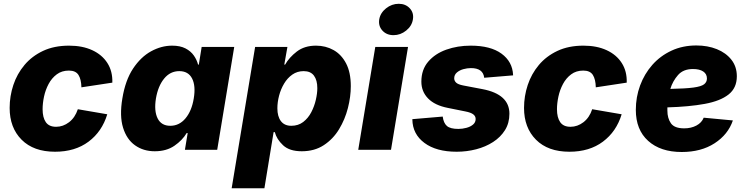

<svg xmlns="http://www.w3.org/2000/svg" viewBox="-20 -795 3961 1019"><path d="M272 10.3Q158.2 10.3 94.7 -53.5Q31.2 -117.2 31.2 -222.2Q31.2 -284.7 50.8 -343.8Q70.3 -402.8 109.9 -450Q149.4 -497.1 208.5 -524.9Q267.6 -552.7 346.7 -552.7Q417.5 -552.7 469.7 -528.6Q522 -504.4 550 -460.4Q578.1 -416.5 576.2 -356.4L412.1 -331.5Q411.1 -374 396.5 -397.2Q381.8 -420.4 345.7 -420.4Q308.1 -420.4 281.5 -400.6Q254.9 -380.9 238 -349.4Q221.2 -317.9 213.6 -282.2Q206.1 -246.6 206.1 -215.3Q206.1 -171.4 223.1 -146.7Q240.2 -122.1 277.8 -122.1Q314.9 -122.1 346.7 -146.5Q378.4 -170.9 393.1 -215.3L549.3 -188.5Q521.5 -96.7 450 -43.2Q378.4 10.3 272 10.3Z M801.3 7.8Q741.2 7.8 696.8 -23.7Q652.3 -55.2 633.1 -117.4Q613.8 -179.7 629.4 -272.5Q645 -368.7 686 -430.7Q727.1 -492.7 781.7 -522.7Q836.4 -552.7 893.6 -552.7Q936 -552.7 964.4 -538.1Q992.7 -523.4 1008.8 -500.2Q1024.9 -477.1 1031.2 -452.1H1035.2L1050.3 -545.9H1223.1L1132.8 0H961.4L976.1 -88.9H970.7Q948.2 -50.8 905.8 -21.5Q863.3 7.8 801.3 7.8ZM883.8 -127.4Q931.6 -127.4 964.6 -167Q997.6 -206.5 1008.3 -272.5Q1019.5 -339.4 999.5 -378.4Q979.5 -417.5 931.6 -417.5Q883.3 -417.5 851.1 -377.9Q818.8 -338.4 807.6 -272.5Q796.9 -206.5 816.4 -167Q835.9 -127.4 883.8 -127.4Z M1209.5 204.1 1334 -545.9H1505.4L1488.8 -452.1H1493.2Q1514.6 -490.2 1555.4 -521.5Q1596.2 -552.7 1657.2 -552.7Q1708.5 -552.7 1750.2 -529.3Q1792 -505.9 1816.9 -458.3Q1841.8 -410.6 1841.8 -337.9Q1841.8 -281.7 1826.4 -221.4Q1811 -161.1 1779.5 -109.1Q1748 -57.1 1698.7 -24.7Q1649.4 7.8 1581.5 7.8Q1516.1 7.8 1482.2 -24.2Q1448.2 -56.2 1438.5 -93.8H1432.1L1383.3 204.1ZM1525.9 -127.4Q1563 -127.4 1589.4 -147.7Q1615.7 -168 1632.1 -199.5Q1648.4 -231 1656.2 -265.1Q1664.1 -299.3 1664.1 -327.1Q1664.1 -369.6 1646.2 -393.6Q1628.4 -417.5 1591.8 -417.5Q1557.6 -417.5 1531.5 -399.2Q1505.4 -380.9 1487.8 -351.3Q1470.2 -321.8 1461.2 -287.4Q1452.1 -252.9 1452.1 -220.2Q1452.1 -176.8 1470.9 -152.1Q1489.7 -127.4 1525.9 -127.4Z M1881.3 0 1971.7 -545.9H2145.5L2055.2 0ZM2068.4 -608.4Q2031.7 -608.4 2009.5 -632.8Q1987.3 -657.2 1992.7 -691.9Q1998.5 -726.6 2028.8 -750.7Q2059.1 -774.9 2096.2 -774.9Q2132.8 -774.9 2155 -750.7Q2177.2 -726.6 2171.4 -691.9Q2166 -657.2 2135.7 -632.8Q2105.5 -608.4 2068.4 -608.4Z M2403.8 10.3Q2295.4 10.3 2232.7 -36.4Q2169.9 -83 2168.5 -160.6V-162.6L2329.6 -176.3Q2334 -142.1 2351.8 -126.5Q2369.6 -110.8 2412.6 -110.8Q2434.1 -110.8 2455.3 -116.5Q2476.6 -122.1 2490.5 -133.8Q2504.4 -145.5 2504.4 -163.6Q2504.4 -178.2 2491.9 -188Q2479.5 -197.8 2449.7 -203.6L2357.4 -222.2Q2287.6 -235.8 2252 -272.5Q2216.3 -309.1 2216.3 -361.8Q2216.3 -425.3 2252.7 -467.8Q2289.1 -510.3 2348.6 -531.5Q2408.2 -552.7 2478 -552.7Q2583.5 -552.7 2641.6 -510.3Q2699.7 -467.8 2703.1 -397.5Q2703.1 -397 2703.1 -396.2Q2703.1 -395.5 2703.1 -395L2549.8 -382.3Q2543.9 -433.6 2479.5 -433.6Q2460 -433.6 2439.5 -428Q2418.9 -422.4 2404.8 -410.2Q2390.6 -397.9 2390.6 -379.4Q2390.6 -366.2 2400.9 -356.4Q2411.1 -346.7 2439 -341.3L2541.5 -321.8Q2683.6 -294.4 2683.6 -191.4Q2683.6 -142.1 2660.2 -104.5Q2636.7 -66.9 2596.9 -41.3Q2557.1 -15.6 2507.1 -2.7Q2457 10.3 2403.8 10.3Z M3002 10.3Q2888.2 10.3 2824.7 -53.5Q2761.2 -117.2 2761.2 -222.2Q2761.2 -284.7 2780.8 -343.8Q2800.3 -402.8 2839.8 -450Q2879.4 -497.1 2938.5 -524.9Q2997.6 -552.7 3076.7 -552.7Q3147.5 -552.7 3199.7 -528.6Q3252 -504.4 3280 -460.4Q3308.1 -416.5 3306.2 -356.4L3142.1 -331.5Q3141.1 -374 3126.5 -397.2Q3111.8 -420.4 3075.7 -420.4Q3038.1 -420.4 3011.5 -400.6Q2984.9 -380.9 2968 -349.4Q2951.2 -317.9 2943.6 -282.2Q2936 -246.6 2936 -215.3Q2936 -171.4 2953.1 -146.7Q2970.2 -122.1 3007.8 -122.1Q3044.9 -122.1 3076.7 -146.5Q3108.4 -170.9 3123 -215.3L3279.3 -188.5Q3251.5 -96.7 3179.9 -43.2Q3108.4 10.3 3002 10.3Z M3598.1 11.7Q3485.4 11.7 3419.9 -47.4Q3354.5 -106.4 3354.5 -211.9Q3354.5 -279.8 3377.2 -341.3Q3399.9 -402.8 3442.1 -450.7Q3484.4 -498.5 3543.7 -526.1Q3603 -553.7 3675.8 -553.7Q3735.8 -553.7 3784.4 -534.2Q3833 -514.6 3861.8 -478Q3890.6 -441.4 3890.6 -390.1Q3890.6 -328.1 3846.7 -293.5Q3802.7 -258.8 3720.5 -243.7Q3638.2 -228.5 3522 -225.1Q3522 -216.3 3522 -208Q3522 -167.5 3540.8 -140.6Q3559.6 -113.8 3611.3 -113.8Q3647.9 -113.8 3676 -128.7Q3704.1 -143.6 3714.8 -170.4L3869.6 -155.8Q3844.2 -81.1 3772.7 -34.7Q3701.2 11.7 3598.1 11.7ZM3537.6 -323.2Q3618.2 -324.7 3659.9 -330.3Q3701.7 -335.9 3716.8 -347.7Q3731.9 -359.4 3731.9 -378.4Q3731.9 -402.3 3712.4 -415.5Q3692.9 -428.7 3657.7 -428.7Q3606.4 -428.7 3578.4 -396.7Q3550.3 -364.7 3537.6 -323.2Z"/></svg>

Font: Inter Extra Bold
Style: Italic
Weight: 800
Italic angle: -9.39999°
Designer: Rasmus Andersson
Foundry: rsms
Version: Version 4.000;git-3c8e0fc